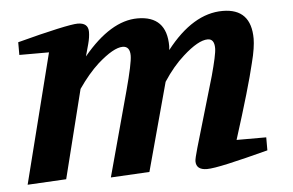

<svg xmlns="http://www.w3.org/2000/svg" viewBox="-42 -566 963 632"><g transform="rotate(-5 439.0 -250.0)"><path d="M25 7 133 -421H35V-463Q114 -484 166.5 -495.5Q219 -507 235 -507Q270 -507 270 -477Q270 -459 264 -437L253 -397Q344 -507 433 -507Q529 -507 529 -407Q529 -401 528 -394Q616 -507 714 -507Q808 -507 808 -407Q808 -394 805 -374Q802 -354 795 -327Q777 -250 723 -80H821V-37Q741 -16 689.5 -4.5Q638 7 618 7Q582 7 582 -22Q582 -30 592 -65L660 -297Q669 -330 674 -353Q679 -376 679 -387Q679 -418 657 -418Q626 -418 575 -372Q539 -340 507 -291L428 0L300 7L376 -273Q400 -362 400 -387Q400 -418 376 -418Q346 -418 293 -371Q259 -340 226 -292L153 0Z"/></g></svg>

Font: Volkhov
Style: Bold Italic
Weight: 700
Designer: Cyreal (www.cyreal.org)
Foundry: Cyreal (www.cyreal.org)
Version: Version 1.001